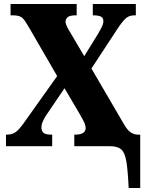

<svg xmlns="http://www.w3.org/2000/svg" viewBox="-20 -734 734 964"><path d="M626 210Q622 122 614.5 77Q607 32 588.5 16Q570 0 532 0H353V-58H357Q410 -58 410 -91Q410 -102 405 -114.5Q400 -127 381 -160L304 -291L211 -154Q202 -140 195 -124.5Q188 -109 188 -93Q188 -76 198.5 -67Q209 -58 238 -58H242V0H10V-58H15Q47 -58 67 -77.5Q87 -97 107 -127L267 -352L121 -604Q107 -629 93.5 -643Q80 -657 45 -657H33V-714H365V-657H360Q329 -657 319 -647Q309 -637 309 -625Q309 -615 317 -599Q325 -583 334 -569L403 -452L474 -567Q481 -579 490 -596.5Q499 -614 499 -628Q499 -646 485 -651.5Q471 -657 450 -657H446V-714H662V-657H654Q628 -657 610.5 -641Q593 -625 567 -585L439 -390L602 -111Q619 -81 636 -69.5Q653 -58 672 -58H684V210Z"/></svg>

Font: Noto Serif Condensed Black
Style: Regular
Weight: 900
Width: 3
Designer: Monotype Design Team
Foundry: Monotype Imaging Inc.
Version: Version 2.015; ttfautohint (v1.8.4.7-5d5b)